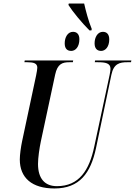

<svg xmlns="http://www.w3.org/2000/svg" viewBox="-20 -1056 763 1086"><path d="M486 -884H497L499 -892C480 -938 465 -996 456 -1036H369L367 -1028C391 -990 442 -928 486 -884ZM383 -768C407 -768 429 -791 429 -834C429 -863 414 -876 393 -876C363 -876 346 -845 346 -811C346 -781 360 -768 383 -768ZM552 -768C576 -768 598 -791 598 -833C598 -863 583 -876 562 -876C532 -876 515 -845 515 -811C515 -781 530 -768 552 -768ZM288 10C430 10 493 -77 523 -218L610 -633C623 -697 658 -704 700 -704H721L723 -714H518L516 -704H534C576 -704 605 -699 605 -667C605 -660 603 -646 600 -632L513 -226C485 -94 428 -3 302 -3C235 -3 195 -44 195 -129C195 -163 203 -218 211 -256L292 -634C305 -695 333 -704 372 -704H392L394 -714H120L118 -704H135C170 -704 191 -698 191 -673C191 -664 188 -649 184 -628L105 -257C98 -224 92 -180 92 -154C92 -50 161 10 288 10Z"/></svg>

Font: Noto Serif Display Condensed Medium
Style: Italic
Weight: 500
Width: 3
Italic angle: -12°
Designer: Monotype Design Team
Foundry: Monotype Imaging Inc.
Version: Version 2.009